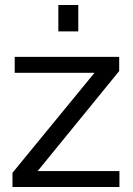

<svg xmlns="http://www.w3.org/2000/svg" viewBox="-20 -750 533 770"><path d="M214 -624H294V-730H214ZM30 -57V0H459V-64H131L458 -465V-522H39V-458H359Z"/></svg>

Font: FIGSv2-sans-serif Medium
Style: Regular
Weight: 500
Designer: Matt McInerney, Pablo Impallari, Rodrigo Fuenzalida,Mirko Velimirovic
Foundry: Matt McInerney, Pablo Impallari, Rodrigo Fuenzalida
Version: Version 4.021;hotconv 1.0.109;makeotfexe 2.5.65596